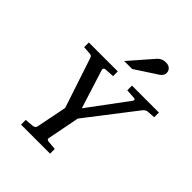

<svg xmlns="http://www.w3.org/2000/svg" viewBox="-252 -1071 1215 1215"><g transform="rotate(45 355.5 -463.5)"><path d="M711 -629 655 -625Q643 -624 629 -610L375 -281L333 -66Q328 -48 352 -47L408 -42V0H148V-42L206 -47Q226 -49 230 -66L271 -272L159 -610Q155 -623 140 -625L84 -629V-671H343V-629L279 -625Q270 -624 266 -618.5Q262 -613 265 -605L347 -345L540 -605Q553 -624 532 -625L470 -629V-671H711ZM569 -884Q569 -859 545 -843L396 -746H325L461 -902Q483 -927 519 -927Q543 -927 556 -914Q569 -901 569 -884Z"/></g></svg>

Font: Veleka
Style: Italic
Weight: 400
Italic angle: -12°
Designer: Stefan Peev, Context Ltd, 2016; SIL International, 1997-2014.
Foundry: Stefan Peev, Context Ltd, 2016
Version: Version 1.000